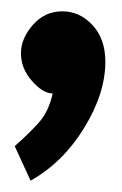

<svg xmlns="http://www.w3.org/2000/svg" viewBox="-20 -762 216 339"><path d="M90 -742Q121 -742 143.5 -717.5Q166 -693 166 -653Q166 -597 128.5 -536Q91 -475 34 -443L6 -504Q31 -526 48.5 -545.5Q66 -565 73 -597Q56 -597 36.5 -619Q17 -641 17 -668Q17 -694 38 -718Q59 -742 90 -742Z"/></svg>

Font: Palanquin Dark
Style: Regular
Weight: 400
Designer: Pria Ravichandran
Version: Version 1.000